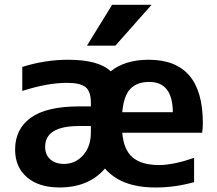

<svg xmlns="http://www.w3.org/2000/svg" viewBox="-20 -783 917 812"><path d="M621.1 -762.7 467.8 -589.8H347.7L454.1 -762.7ZM497.1 -308.6H710.9Q710 -436.5 611.3 -436.5Q558.6 -436.5 530.8 -406.7Q502.9 -377 497.1 -308.6ZM497.1 -221.7Q502.9 -149.4 541 -117.2Q579.1 -85 653.3 -85Q711.9 -85 800.8 -115.2V-12.7Q716.8 10.7 635.7 9.8Q493.2 9.8 423.8 -70.3Q355.5 9.8 231.4 9.8Q144.5 9.8 94.2 -33.2Q43.9 -76.2 43.9 -150.4Q43.9 -237.3 110.4 -285.2Q176.8 -333 314.5 -333H364.3V-349.6Q364.3 -395.5 342.3 -414.1Q320.3 -432.6 263.7 -432.6Q180.7 -432.6 74.2 -398.4V-500Q170.9 -530.3 267.6 -530.3Q397.5 -530.3 448.2 -481.4Q508.8 -530.3 609.4 -530.3Q837.9 -530.3 837.9 -262.7Q837.9 -243.2 835 -221.7ZM170.9 -162.1Q170.9 -128.9 192.4 -109.4Q213.9 -89.8 251 -89.8Q298.8 -89.8 331.5 -126.5Q364.3 -163.1 364.3 -222.7V-250H314.5Q170.9 -250 170.9 -162.1Z"/></svg>

Font: Mgen+ 1c bold
Style: Bold
Weight: 700
Designer: [Source Han Sans]
Ryoko NISHIZUKA  (kana & ideographs); Paul D. Hunt (Latin, Greek & Cyrillic); Wenlong ZHANG  (bopomofo
Version: Version 1.059.20150602